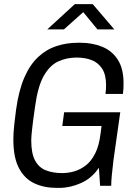

<svg xmlns="http://www.w3.org/2000/svg" viewBox="-20 -904 640 934"><path d="M255 10Q195 10 147.5 -12Q100 -34 72.5 -85.5Q45 -137 45 -225Q45 -241 46 -259Q47 -277 50 -303.5Q53 -330 58 -369Q71 -464 98.5 -527Q126 -590 166 -627Q206 -664 255 -680Q304 -696 359 -696H372Q428 -696 476 -677Q524 -658 552.5 -614.5Q581 -571 581 -499Q581 -487 580.5 -474Q580 -461 578 -447H493Q496 -468 496 -489Q496 -541 476.5 -570.5Q457 -600 425 -612Q393 -624 353 -624Q304 -624 263 -605Q222 -586 193 -535Q164 -484 151 -388Q145 -348 141.5 -320.5Q138 -293 136 -274.5Q134 -256 133 -243.5Q132 -231 132 -221Q132 -158 150.5 -123.5Q169 -89 203 -75.5Q237 -62 283 -62Q312 -62 341.5 -70.5Q371 -79 397.5 -99.5Q424 -120 443 -157.5Q462 -195 469 -253L474 -291H283L292 -358H565L532 -125Q527 -84 524 -52.5Q521 -21 521 0H467L461 -88Q427 -37 374 -13.5Q321 10 269 10ZM210 -761 344 -884H431L536 -761H454L385 -845L291 -761Z"/></svg>

Font: Chivo Mono Medium Light
Style: Italic
Weight: 300
Italic angle: -8.05°
Monospace: yes
Version: Version 1.008